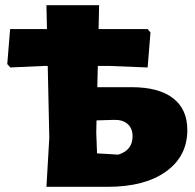

<svg xmlns="http://www.w3.org/2000/svg" viewBox="-20 -720 752 740"><path d="M159 0 170 -189 164 -466H153L20 -460L8 -473L19 -608H161L159 -700H362L360 -608H549L560 -595L549 -460L397 -466H357L355 -384H487Q592 -384 647 -341.5Q702 -299 702 -219Q702 -118 620 -59Q538 0 395 0ZM351 -209 354 -129 436 -124Q491 -141 491 -195Q491 -225 472 -242Q453 -259 419 -258L352 -256Z"/></svg>

Font: Alegreya Sans SC Black
Style: Regular
Weight: 900
Designer: Juan Pablo del Peral
Foundry: Huerta Tipografica
Version: Version 2.007